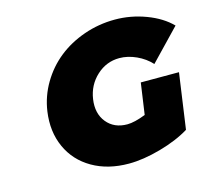

<svg xmlns="http://www.w3.org/2000/svg" viewBox="-103 -831 1065 965"><g transform="rotate(-15 429.5 -349.0)"><path d="M125 -350.1Q136.2 -426.8 175.5 -493.2Q214.8 -559.6 273.7 -606.7Q332.5 -653.8 409.9 -680.9Q487.3 -708 571.8 -708Q653.8 -708 732.2 -678.7Q810.5 -649.4 858.9 -600.1L706.1 -440.9Q675.3 -474.6 630.9 -494.9Q586.4 -515.1 543 -515.1Q475.6 -515.1 424.6 -468.3Q373.5 -421.4 362.8 -350.1Q352.1 -277.3 390.4 -230.2Q428.7 -183.1 497.1 -183.1Q534.2 -183.1 592.8 -206.1L616.2 -369.1H814.9L773.9 -80.1Q710 -41 619.4 -15.6Q528.8 9.8 454.1 9.8Q345.2 9.8 264.9 -36.6Q184.6 -83 147.5 -165.3Q110.4 -247.6 125 -350.1Z"/></g></svg>

Font: Trueno Black
Style: Italic
Weight: 900
Designer: Julieta Ulanovsky
Foundry: Julieta Ulanovsky
Version: Version 3.001b | FøM Fix